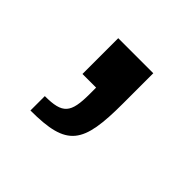

<svg xmlns="http://www.w3.org/2000/svg" viewBox="-72 -172 368 368"><g transform="rotate(45 111.5 11.5)"><path d="M43 81V120C142 120 159 94 159 -15V-97H64V0H101V17C101 69 91 81 43 81Z"/></g></svg>

Font: Saira UNSAM
Style: Regular
Weight: 400
Designer: Hector Gatti with collaboration of the Omnibus-Type team
Foundry: Omnibus-Type
Version: Version 0.072;PS 000.072;hotconv 1.0.88;makeotf.lib2.5.64775